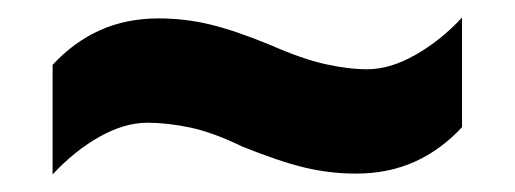

<svg xmlns="http://www.w3.org/2000/svg" viewBox="-20 -462 587 219"><path d="M256 -295Q223 -311 197 -316.5Q171 -322 148 -322Q122 -322 93.5 -306Q65 -290 40 -263V-388Q64 -414 94 -427.5Q124 -441 161 -441Q191 -441 220 -434Q249 -427 290 -410Q324 -395 350.5 -389Q377 -383 399 -383Q425 -383 454 -399.5Q483 -416 507 -442V-317Q483 -291 453 -277.5Q423 -264 386 -264Q356 -264 327 -271Q298 -278 256 -295Z"/></svg>

Font: Noto Sans Khmer SemiCondensed ExtraBold
Style: Regular
Weight: 800
Width: 4
Designer: Danh Hong and the Monotype Design Team
Foundry: Monotype Imaging Inc.
Version: Version 2.004